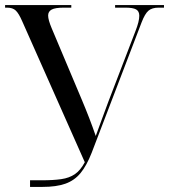

<svg xmlns="http://www.w3.org/2000/svg" viewBox="-20 -734 664 754"><path d="M98 0V-26H146Q189 -26 220.5 -30.5Q252 -35 274 -50Q296 -65 313 -97L67 -651Q54 -681 42 -692.5Q30 -704 8 -704H0V-714H260V-704H231Q197 -704 183 -696.5Q169 -689 169 -673Q169 -656 183 -623L301 -343Q317 -305 330.5 -270Q344 -235 356 -200Q368 -233 380.5 -267Q393 -301 406 -336L512 -612Q527 -650 527 -672Q527 -690 514.5 -697Q502 -704 473 -704H432V-714H624V-704H603Q577 -704 563 -692Q549 -680 536 -646L340 -134Q320 -83 296 -54Q272 -25 236.5 -12.5Q201 0 147 0Z"/></svg>

Font: Noto Serif Display SemiCondensed
Style: Regular
Weight: 400
Width: 4
Designer: Monotype Design Team
Foundry: Monotype Imaging Inc.
Version: Version 2.009